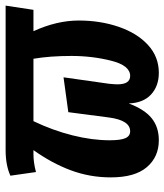

<svg xmlns="http://www.w3.org/2000/svg" viewBox="29 -599 585 683"><g transform="rotate(-90 321.5 -257.5)"><path d="M628 -431H552Q590 -348 590 -270Q590 -193 567.5 -127.5Q545 -62 503 -23.5Q461 15 404 15Q357 15 327 -12.5Q297 -40 295 -92Q274 -36 242.5 -10.5Q211 15 164 15Q105 15 68.5 -27.5Q32 -70 32 -156Q32 -230 57 -297.5Q82 -365 129 -431H114Q84 -431 51 -422L38 -513Q75 -530 129 -530H643ZM454 -431H232Q199 -362 181.5 -292Q164 -222 164 -160Q164 -121 171.5 -104Q179 -87 196 -87Q235 -87 245 -162L264 -307L388 -324L365 -162Q363 -142 363 -132Q363 -87 393 -87Q430 -87 447 -154.5Q464 -222 464 -296Q464 -372 454 -431Z"/></g></svg>

Font: Fira Sans Compressed SemiBold
Style: Italic
Weight: 600
Width: 1
Italic angle: -8°
Designer: bBox Type GmbH & Carrois Corporate GbR & Edenspiekermann AG
Foundry: bBox Type GmbH & Carrois Corporate GbR & Edenspiekermann AG
Version: Version 4.301